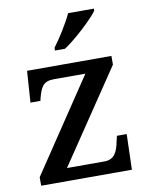

<svg xmlns="http://www.w3.org/2000/svg" viewBox="-86 -828 688 890"><g transform="rotate(-10 258.0 -383.0)"><path d="M207 -619V-606H254C309 -642 393 -721 418 -756V-766H297C276 -721 236 -657 207 -619ZM35 0H462L467 -167H421L415 -142C406 -95 391 -60 344 -60H167L460 -495V-536H63L53 -388H100L102 -398C116 -451 128 -476 179 -476H327L35 -40Z"/></g></svg>

Font: Noto Serif Georgian Medium
Style: Regular
Weight: 500
Designer: Monotype Design Team, Akaki Razmadze
Foundry: Google LLC
Version: Version 2.003